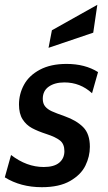

<svg xmlns="http://www.w3.org/2000/svg" viewBox="-31 -769 449 799"><path d="M-11 -31 15 -124Q80 -74 151 -74Q194 -74 215.5 -92Q237 -110 237 -140Q237 -170 218.5 -184.5Q200 -199 163 -211Q126 -223 102 -236Q78 -249 63 -272.5Q48 -296 48 -334Q48 -378 69 -416.5Q90 -455 135 -479Q180 -503 246 -503Q323 -503 377 -469L352 -381Q303 -426 237 -426Q197 -426 172 -408.5Q147 -391 147 -358Q147 -338 157 -326Q167 -314 184.5 -306Q202 -298 239 -285Q287 -268 315 -240Q343 -212 343 -158Q343 -118 324.5 -80Q306 -42 261 -16Q216 10 143 10Q55 10 -11 -31ZM185 -643 374 -749 357 -633 171 -570Z"/></svg>

Font: Cabin Medium
Style: Italic
Weight: 500
Italic angle: -7°
Designer: Pablo Impallari
Foundry: Pablo Impallari. http://www.impallari.com Igino Marini. http://www.ikern.com
Version: Version 2.200